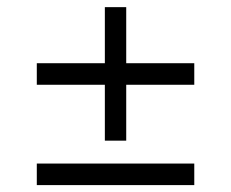

<svg xmlns="http://www.w3.org/2000/svg" viewBox="-20 -566 650 540"><path d="M83.5 -327.6V-388.2H274.9V-545.9H335V-388.2H526.4V-327.6H335V-170.4H274.9V-327.6ZM83.5 -45.4V-106H526.4V-45.4Z"/></svg>

Font: Inter Display Light
Style: Regular
Weight: 300
Designer: Rasmus Andersson
Foundry: rsms
Version: Version 4.000;git-a52131595